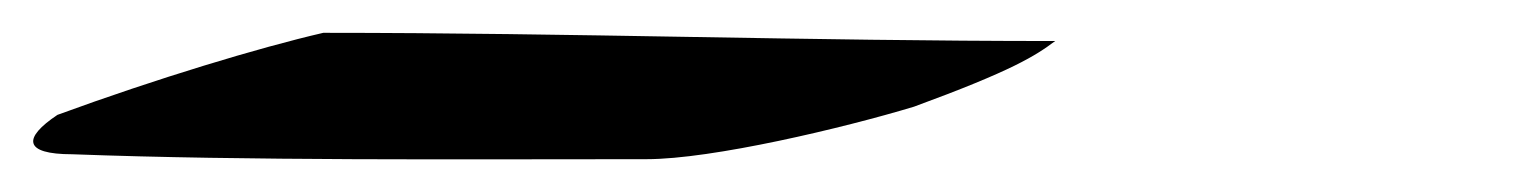

<svg xmlns="http://www.w3.org/2000/svg" viewBox="-320 47 925 117"><path d="M-285 117C-306 131 -306 141 -276 141C-169 145 -42 144 74 144C114 144 194 125 237 112C297 90 311 81 323 72C171 72 30 67 -123 67C-162 76 -225 95 -285 117Z"/></svg>

Font: Snowfall
Style: UltraObl
Weight: 400
Designer: Jasper
Foundry: Cannot Into Space Fonts
Version: Version 0.9